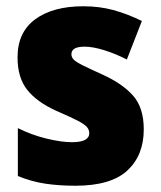

<svg xmlns="http://www.w3.org/2000/svg" viewBox="-20 -583 513 613"><path d="M439 -170Q439 -87 386.5 -38.5Q334 10 221 10Q169 10 125 3.5Q81 -3 37 -21V-174Q81 -152 128.5 -140.5Q176 -129 210 -129Q265 -129 265 -158Q265 -169 257 -178Q249 -187 226.5 -198.5Q204 -210 160 -229Q98 -257 67 -296Q36 -335 36 -400Q36 -480 92.5 -521.5Q149 -563 246 -563Q297 -563 341.5 -551Q386 -539 433 -516L385 -393Q350 -411 313.5 -422.5Q277 -434 250 -434Q208 -434 208 -410Q208 -400 215.5 -392.5Q223 -385 244 -374.5Q265 -364 307 -345Q371 -316 405 -277.5Q439 -239 439 -170Z"/></svg>

Font: Noto Sans Gurmukhi UI SemiCondensed Black
Style: Regular
Weight: 900
Width: 4
Designer: Jelle Bosma - Monotype Design Team
Foundry: Monotype Imaging Inc.
Version: Version 2.004; ttfautohint (v1.8.4.7-5d5b)